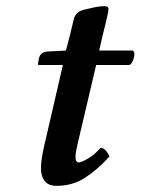

<svg xmlns="http://www.w3.org/2000/svg" viewBox="-20 -593 456 623"><path d="M123 -118 184 -382H109Q103 -382 103 -384Q103 -386 105 -396.5Q107 -407 108 -409Q110 -415 116 -420Q122 -425 136 -426L194 -429L207 -479Q214 -508 219.5 -531Q225 -554 251 -561Q266 -565 285 -569Q304 -573 318 -573Q332 -573 332 -564Q332 -558 328 -539.5Q324 -521 319 -502Q314 -483 312 -474L302 -429H411Q417 -425 416 -414.5Q415 -404 410.5 -394.5Q406 -385 400 -382H292L232 -127Q230 -117 227.5 -105.5Q225 -94 225 -84Q225 -66 236 -66Q244 -66 265.5 -78.5Q287 -91 306 -113Q317 -113 325 -102.5Q333 -92 335 -85Q298 -44 257 -17Q216 10 164 10Q137 10 125 -5.5Q113 -21 113 -47Q113 -63 116 -82Q119 -101 123 -118Z"/></svg>

Font: Libertinus Serif Semibold Italic
Style: Regular
Weight: 600
Italic angle: -11.5°
Designer: Philipp H. Poll, Khaled Hosny
Foundry: Caleb Maclennan
Version: Version 7.051;RELEASE